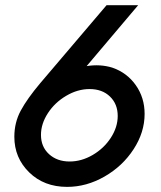

<svg xmlns="http://www.w3.org/2000/svg" viewBox="-20 -710 618 739"><path d="M238.3 9.3Q149.4 9.3 92.3 -46.6Q35.2 -102.5 35.2 -183.6Q35.2 -238.8 60.1 -284.7Q85 -330.6 134.3 -389.2L390.1 -689.9H511.7L313.5 -455.6Q365.7 -463.9 412.1 -449.7Q468.8 -430.2 502.7 -382.1Q536.6 -334 536.6 -271.5Q536.6 -200.7 494.1 -135.5Q451.7 -70.3 382.3 -30.5Q313 9.3 238.3 9.3ZM248 -88.4Q293.9 -88.4 337.2 -113.8Q380.4 -139.2 406.7 -179.9Q433.1 -220.7 433.1 -263.7Q433.1 -309.6 403.3 -338.4Q373.5 -367.2 324.7 -367.2Q278.8 -367.2 234.9 -341.3Q190.9 -315.4 164.3 -274.4Q137.7 -233.4 137.7 -190.9Q137.7 -145 168.7 -116.7Q199.7 -88.4 248 -88.4Z"/></svg>

Font: HK Grotesk SmBold Legacy Italic
Style: Regular
Weight: 600
Italic angle: -13°
Designer: Alfredo Marco Pradil
Foundry: Hanken Design Co.
Version: Version 2.022;PS 002.022;hotconv 1.0.88;makeotf.lib2.5.64775